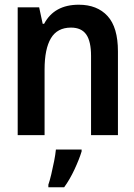

<svg xmlns="http://www.w3.org/2000/svg" viewBox="-20 -573 570 814"><path d="M55 0V-542H146L161 -472H167Q210 -553 314 -553Q392 -553 436 -505Q480 -457 480 -355V0H366V-336Q366 -398 345.5 -427Q325 -456 281 -456Q223 -456 196 -411Q169 -366 169 -278V0ZM185 210Q191 193 197.5 165.5Q204 138 209.5 110Q215 82 217 61H326V69Q316 102 296 145Q276 188 252 221H185Z"/></svg>

Font: Noto Sans Mono Condensed SemiBold
Style: Regular
Weight: 600
Width: 3
Designer: Monotype Design Team
Foundry: Monotype Imaging Inc.
Version: Version 2.014